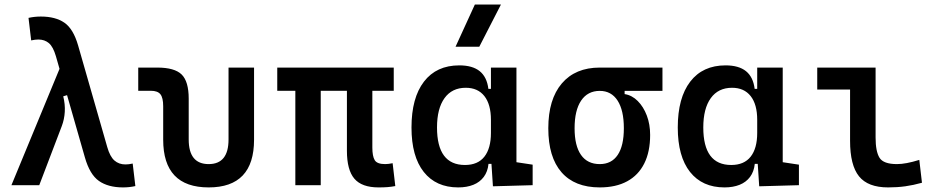

<svg xmlns="http://www.w3.org/2000/svg" viewBox="-20 -815 4142 845"><path d="M521.5 9.8Q456.1 9.8 415.5 -18.6Q375 -46.9 353.5 -122.6L226.1 -567.4Q213.9 -609.4 195.1 -625.2Q176.3 -641.1 148.9 -641.1Q135.3 -641.1 117.2 -637.2L105.5 -736.3Q131.8 -742.2 159.7 -742.2Q224.1 -742.2 263.4 -715.1Q302.7 -688 323.7 -615.2L452.1 -167.5Q463.9 -126 483.6 -108.6Q503.4 -91.3 532.2 -91.3Q546.4 -91.3 564 -95.2L575.7 3.9Q549.8 9.8 521.5 9.8ZM30.3 0 250.5 -532.7 324.2 -411.1 258.3 -391.1Q267.1 -356 265.1 -323Q263.2 -290 252 -260.3L152.8 0Z M898.4 9.8Q698.2 9.8 698.2 -200.2V-347.2Q698.2 -384.8 686 -400.1Q673.8 -415.5 643.6 -415.5H588.4V-517.6H671.9Q748.5 -517.6 779.5 -487.1Q810.5 -456.5 810.5 -380.9V-201.2Q810.5 -92.8 898.4 -92.8Q985.8 -92.8 985.8 -201.2V-517.6H1098.1V-200.2Q1098.1 9.8 898.4 9.8Z M1646 9.8Q1572.3 9.8 1539.6 -28.6Q1506.8 -66.9 1506.8 -151.4V-517.6H1618.7V-166Q1618.7 -127.4 1629.2 -110.1Q1639.6 -92.8 1675.3 -92.8Q1682.6 -92.8 1690.2 -93.8Q1697.8 -94.7 1708 -96.7L1719.7 3.9Q1701.2 7.3 1685.5 8.5Q1669.9 9.8 1646 9.8ZM1279.8 0V-517.6H1391.6V0ZM1200.2 -415.5V-517.6H1712.9V-415.5Z M1996.6 9.8Q1898.9 9.8 1845 -58.3Q1791 -126.5 1791 -253.9Q1791 -384.3 1845.9 -455.8Q1900.9 -527.3 2001.5 -527.3Q2059.6 -527.3 2091.3 -501.7Q2123 -476.1 2129.4 -423.8H2170.9L2140.6 -287.6Q2140.6 -355.5 2111.8 -392.1Q2083 -428.7 2029.8 -428.7Q1969.2 -428.7 1936.3 -383.1Q1903.3 -337.4 1903.3 -253.9Q1903.3 -88.9 2026.4 -88.9Q2083 -88.9 2111.8 -125.5Q2140.6 -162.1 2140.6 -230V-256.3L2175.8 -93.8H2129.9Q2126.5 -59.6 2109.1 -36.4Q2091.8 -13.2 2063.2 -1.7Q2034.7 9.8 1996.6 9.8ZM2149.4 4.9 2140.6 -128.9V-243.7L2252.9 -223.1V-101.1L2324.2 -90.3V0ZM2140.6 -166V-517.6H2252.9V-186.5ZM1984.9 -609.4 2069.8 -794.9H2184.6L2089.4 -609.4Z M2619.6 9.8Q2509.3 9.8 2451.2 -56.9Q2393.1 -123.5 2393.1 -250.5Q2393.1 -377.9 2452.6 -447.8Q2512.2 -517.6 2619.6 -517.6L2729 -486.8V-400.9Q2761.2 -396 2786.6 -370.6Q2812 -345.2 2826.7 -306.4Q2841.3 -267.6 2841.3 -221.2Q2841.3 -147 2815.4 -95.5Q2789.6 -43.9 2740.2 -17.1Q2690.9 9.8 2619.6 9.8ZM2619.6 -92.8Q2671.4 -92.8 2698.5 -133.1Q2725.6 -173.3 2725.6 -250.5Q2725.6 -329.6 2698 -372.3Q2670.4 -415 2619.6 -415Q2566.4 -415 2537.6 -372.3Q2508.8 -329.6 2508.8 -250.5Q2508.8 -173.3 2537.1 -133.1Q2565.4 -92.8 2619.6 -92.8ZM2619.6 -415V-517.6H2895.5V-415Z M3168.5 9.8Q3070.8 9.8 3016.8 -58.3Q2962.9 -126.5 2962.9 -253.9Q2962.9 -384.3 3017.8 -455.8Q3072.8 -527.3 3173.3 -527.3Q3231.4 -527.3 3263.2 -501.7Q3294.9 -476.1 3301.3 -423.8H3342.8L3312.5 -287.6Q3312.5 -355.5 3283.7 -392.1Q3254.9 -428.7 3201.7 -428.7Q3141.1 -428.7 3108.2 -383.1Q3075.2 -337.4 3075.2 -253.9Q3075.2 -88.9 3198.2 -88.9Q3254.9 -88.9 3283.7 -125.5Q3312.5 -162.1 3312.5 -230V-256.3L3347.7 -93.8H3301.8Q3298.3 -59.6 3281 -36.4Q3263.7 -13.2 3235.1 -1.7Q3206.5 9.8 3168.5 9.8ZM3321.3 4.9 3312.5 -128.9V-243.7L3424.8 -223.1V-101.1L3496.1 -90.3V0ZM3312.5 -166V-517.6H3424.8V-186.5Z M3888.7 9.8Q3799.8 9.8 3760.5 -39.1Q3721.2 -87.9 3721.2 -195.3V-517.6H3833.5V-210Q3833.5 -148.4 3850.8 -120.6Q3868.2 -92.8 3927.7 -92.8Q3966.8 -92.8 4025.9 -111.3L4037.6 -10.7Q3999.5 0 3964.1 4.9Q3928.7 9.8 3888.7 9.8ZM3576.7 -420.9V-517.6H3734.4V-420.9Z"/></svg>

Font: Cascadia Code Medium
Style: Regular
Weight: 500
Monospace: yes
Designer: Aaron Bell
Foundry: Saja Typeworks
Version: Version 2407.024